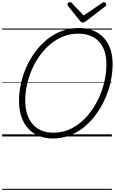

<svg xmlns="http://www.w3.org/2000/svg" viewBox="-20 -1277 1074 1797"><path d="M474 19Q402 19 343.5 -5Q285 -29 243.5 -74.5Q202 -120 180 -185.5Q158 -251 158 -335Q158 -412 175.5 -492Q193 -572 226.5 -648Q260 -724 309 -790.5Q358 -857 420 -907.5Q482 -958 558 -986.5Q634 -1015 720 -1015Q793 -1015 851 -991.5Q909 -968 950 -924.5Q991 -881 1012.5 -818.5Q1034 -756 1034 -677Q1034 -600 1017 -518.5Q1000 -437 966 -359Q932 -281 883.5 -212.5Q835 -144 772.5 -92Q710 -40 635 -10.5Q560 19 474 19ZM480 -35Q556 -35 622 -62.5Q688 -90 743 -138Q798 -186 841.5 -249Q885 -312 915 -383.5Q945 -455 960.5 -529Q976 -603 976 -673Q976 -743 958.5 -797Q941 -851 907 -887.5Q873 -924 824 -943Q775 -962 713 -962Q639 -962 573 -936Q507 -910 451.5 -863.5Q396 -817 352.5 -756.5Q309 -696 278.5 -626Q248 -556 232 -483Q216 -410 216 -339Q216 -266 234 -209.5Q252 -153 286 -114Q320 -75 369 -55Q418 -35 480 -35ZM953 -1257Q961 -1257 968 -1250Q975 -1243 975 -1236Q975 -1230 973 -1226Q971 -1222 966 -1218L785 -1079Q775 -1073 768.5 -1069.5Q762 -1066 754 -1066Q747 -1066 741.5 -1070Q736 -1074 729 -1081L617 -1221Q614 -1226 612.5 -1230Q611 -1234 611 -1237Q611 -1246 620 -1251.5Q629 -1257 636 -1257Q643 -1257 646.5 -1254.5Q650 -1252 654 -1247L763 -1132L931 -1246Q939 -1252 943 -1254.5Q947 -1257 953 -1257ZM0 490H1027V500H0ZM0 -20H1027V0H0ZM0 -505H1027V-500H0ZM0 -1010H1027V-1000H0Z"/></svg>

Font: Playwrite US Trad Guides
Style: Regular
Weight: 400
Designer: Veronika Burian, José Scaglione
Foundry: TypeTogether
Version: Version 1.003